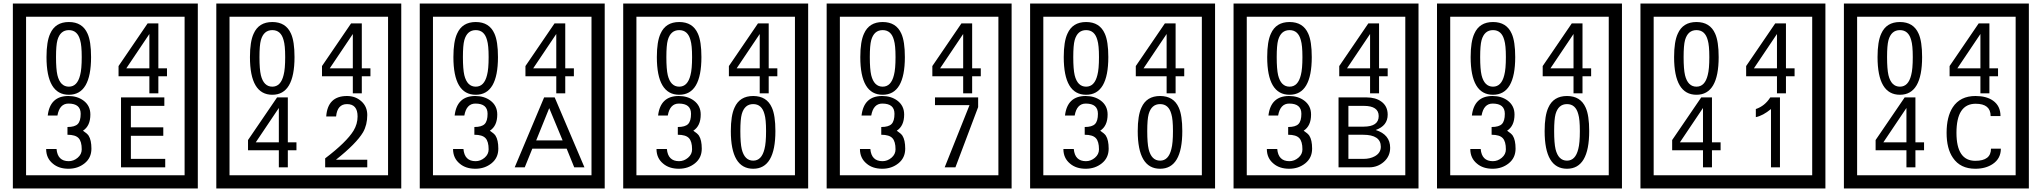

<svg xmlns="http://www.w3.org/2000/svg" viewBox="-20 -980 11590 1090"><path d="M1103 90H53V-960H1103ZM1028 15V-885H128V15ZM497 -656Q497 -442 371 -442Q244 -442 244 -656Q244 -744 265 -789Q294 -855 371 -855Q448 -855 477 -789Q497 -745 497 -656ZM444 -656Q444 -723 435 -752Q420 -809 371 -809Q322 -809 306 -752Q298 -723 298 -656Q298 -587 306 -553Q322 -488 371 -488Q419 -488 435 -554Q444 -587 444 -656ZM928 -547H879V-450H828V-547H653V-605L818 -847H879V-592H928ZM828 -592V-787L697 -592ZM499 -136Q499 -84 460.5 -53Q422 -22 369 -22Q314 -22 280 -51Q242 -82 242 -134H301Q307 -65 370 -65Q398 -65 421 -84.5Q444 -104 444 -132Q444 -177 426 -196Q408 -215 363 -215V-259Q405 -259 421.5 -276Q438 -293 438 -334Q438 -392 369 -392Q318 -392 306 -324H251Q264 -435 368 -435Q419 -435 454 -409Q493 -380 493 -330Q493 -265 451 -238Q475 -222 483 -210Q499 -185 499 -136ZM918 -30H667V-427H913V-379H723V-257H907V-209H723V-78H918Z M2258 90H1208V-960H2258ZM2183 15V-885H1283V15ZM1652 -656Q1652 -442 1526 -442Q1399 -442 1399 -656Q1399 -744 1420 -789Q1449 -855 1526 -855Q1603 -855 1632 -789Q1652 -745 1652 -656ZM1599 -656Q1599 -723 1590 -752Q1575 -809 1526 -809Q1477 -809 1461 -752Q1453 -723 1453 -656Q1453 -587 1461 -553Q1477 -488 1526 -488Q1574 -488 1590 -554Q1599 -587 1599 -656ZM2083 -547H2034V-450H1983V-547H1808V-605L1973 -847H2034V-592H2083ZM1983 -592V-787L1852 -592ZM1663 -127H1614V-30H1563V-127H1388V-185L1553 -427H1614V-172H1663ZM1563 -172V-367L1432 -172ZM2065 -30H1826V-81Q1947 -173 1987 -238Q2010 -276 2010 -319Q2010 -389 1950 -389Q1895 -389 1888 -319H1832Q1840 -435 1950 -435Q1998 -435 2031.5 -405Q2065 -375 2065 -327Q2065 -271 2041 -229Q2003 -165 1887 -73H2065Z M3413 90H2363V-960H3413ZM3338 15V-885H2438V15ZM2807 -656Q2807 -442 2681 -442Q2554 -442 2554 -656Q2554 -744 2575 -789Q2604 -855 2681 -855Q2758 -855 2787 -789Q2807 -745 2807 -656ZM2754 -656Q2754 -723 2745 -752Q2730 -809 2681 -809Q2632 -809 2616 -752Q2608 -723 2608 -656Q2608 -587 2616 -553Q2632 -488 2681 -488Q2729 -488 2745 -554Q2754 -587 2754 -656ZM3238 -547H3189V-450H3138V-547H2963V-605L3128 -847H3189V-592H3238ZM3138 -592V-787L3007 -592ZM2809 -136Q2809 -84 2770.5 -53Q2732 -22 2679 -22Q2624 -22 2590 -51Q2552 -82 2552 -134H2611Q2617 -65 2680 -65Q2708 -65 2731 -84.5Q2754 -104 2754 -132Q2754 -177 2736 -196Q2718 -215 2673 -215V-259Q2715 -259 2731.5 -276Q2748 -293 2748 -334Q2748 -392 2679 -392Q2628 -392 2616 -324H2561Q2574 -435 2678 -435Q2729 -435 2764 -409Q2803 -380 2803 -330Q2803 -265 2761 -238Q2785 -222 2793 -210Q2809 -185 2809 -136ZM3298 -30H3240L3197 -136H3002L2959 -30H2902L3069 -427H3129ZM3174 -183 3098 -366 3024 -183Z M4568 90H3518V-960H4568ZM4493 15V-885H3593V15ZM3962 -656Q3962 -442 3836 -442Q3709 -442 3709 -656Q3709 -744 3730 -789Q3759 -855 3836 -855Q3913 -855 3942 -789Q3962 -745 3962 -656ZM3909 -656Q3909 -723 3900 -752Q3885 -809 3836 -809Q3787 -809 3771 -752Q3763 -723 3763 -656Q3763 -587 3771 -553Q3787 -488 3836 -488Q3884 -488 3900 -554Q3909 -587 3909 -656ZM4393 -547H4344V-450H4293V-547H4118V-605L4283 -847H4344V-592H4393ZM4293 -592V-787L4162 -592ZM3964 -136Q3964 -84 3925.5 -53Q3887 -22 3834 -22Q3779 -22 3745 -51Q3707 -82 3707 -134H3766Q3772 -65 3835 -65Q3863 -65 3886 -84.5Q3909 -104 3909 -132Q3909 -177 3891 -196Q3873 -215 3828 -215V-259Q3870 -259 3886.5 -276Q3903 -293 3903 -334Q3903 -392 3834 -392Q3783 -392 3771 -324H3716Q3729 -435 3833 -435Q3884 -435 3919 -409Q3958 -380 3958 -330Q3958 -265 3916 -238Q3940 -222 3948 -210Q3964 -185 3964 -136ZM4382 -236Q4382 -22 4256 -22Q4129 -22 4129 -236Q4129 -324 4150 -369Q4179 -435 4256 -435Q4333 -435 4362 -369Q4382 -325 4382 -236ZM4329 -236Q4329 -303 4320 -332Q4305 -389 4256 -389Q4207 -389 4191 -332Q4183 -303 4183 -236Q4183 -167 4191 -133Q4207 -68 4256 -68Q4304 -68 4320 -134Q4329 -167 4329 -236Z M5723 90H4673V-960H5723ZM5648 15V-885H4748V15ZM5117 -656Q5117 -442 4991 -442Q4864 -442 4864 -656Q4864 -744 4885 -789Q4914 -855 4991 -855Q5068 -855 5097 -789Q5117 -745 5117 -656ZM5064 -656Q5064 -723 5055 -752Q5040 -809 4991 -809Q4942 -809 4926 -752Q4918 -723 4918 -656Q4918 -587 4926 -553Q4942 -488 4991 -488Q5039 -488 5055 -554Q5064 -587 5064 -656ZM5548 -547H5499V-450H5448V-547H5273V-605L5438 -847H5499V-592H5548ZM5448 -592V-787L5317 -592ZM5119 -136Q5119 -84 5080.5 -53Q5042 -22 4989 -22Q4934 -22 4900 -51Q4862 -82 4862 -134H4921Q4927 -65 4990 -65Q5018 -65 5041 -84.5Q5064 -104 5064 -132Q5064 -177 5046 -196Q5028 -215 4983 -215V-259Q5025 -259 5041.5 -276Q5058 -293 5058 -334Q5058 -392 4989 -392Q4938 -392 4926 -324H4871Q4884 -435 4988 -435Q5039 -435 5074 -409Q5113 -380 5113 -330Q5113 -265 5071 -238Q5095 -222 5103 -210Q5119 -185 5119 -136ZM5533 -372 5404 -30H5343L5484 -383H5288V-427H5533Z M6878 90H5828V-960H6878ZM6803 15V-885H5903V15ZM6272 -656Q6272 -442 6146 -442Q6019 -442 6019 -656Q6019 -744 6040 -789Q6069 -855 6146 -855Q6223 -855 6252 -789Q6272 -745 6272 -656ZM6219 -656Q6219 -723 6210 -752Q6195 -809 6146 -809Q6097 -809 6081 -752Q6073 -723 6073 -656Q6073 -587 6081 -553Q6097 -488 6146 -488Q6194 -488 6210 -554Q6219 -587 6219 -656ZM6703 -547H6654V-450H6603V-547H6428V-605L6593 -847H6654V-592H6703ZM6603 -592V-787L6472 -592ZM6274 -136Q6274 -84 6235.5 -53Q6197 -22 6144 -22Q6089 -22 6055 -51Q6017 -82 6017 -134H6076Q6082 -65 6145 -65Q6173 -65 6196 -84.5Q6219 -104 6219 -132Q6219 -177 6201 -196Q6183 -215 6138 -215V-259Q6180 -259 6196.5 -276Q6213 -293 6213 -334Q6213 -392 6144 -392Q6093 -392 6081 -324H6026Q6039 -435 6143 -435Q6194 -435 6229 -409Q6268 -380 6268 -330Q6268 -265 6226 -238Q6250 -222 6258 -210Q6274 -185 6274 -136ZM6692 -236Q6692 -22 6566 -22Q6439 -22 6439 -236Q6439 -324 6460 -369Q6489 -435 6566 -435Q6643 -435 6672 -369Q6692 -325 6692 -236ZM6639 -236Q6639 -303 6630 -332Q6615 -389 6566 -389Q6517 -389 6501 -332Q6493 -303 6493 -236Q6493 -167 6501 -133Q6517 -68 6566 -68Q6614 -68 6630 -134Q6639 -167 6639 -236Z M8033 90H6983V-960H8033ZM7958 15V-885H7058V15ZM7427 -656Q7427 -442 7301 -442Q7174 -442 7174 -656Q7174 -744 7195 -789Q7224 -855 7301 -855Q7378 -855 7407 -789Q7427 -745 7427 -656ZM7374 -656Q7374 -723 7365 -752Q7350 -809 7301 -809Q7252 -809 7236 -752Q7228 -723 7228 -656Q7228 -587 7236 -553Q7252 -488 7301 -488Q7349 -488 7365 -554Q7374 -587 7374 -656ZM7858 -547H7809V-450H7758V-547H7583V-605L7748 -847H7809V-592H7858ZM7758 -592V-787L7627 -592ZM7429 -136Q7429 -84 7390.5 -53Q7352 -22 7299 -22Q7244 -22 7210 -51Q7172 -82 7172 -134H7231Q7237 -65 7300 -65Q7328 -65 7351 -84.5Q7374 -104 7374 -132Q7374 -177 7356 -196Q7338 -215 7293 -215V-259Q7335 -259 7351.5 -276Q7368 -293 7368 -334Q7368 -392 7299 -392Q7248 -392 7236 -324H7181Q7194 -435 7298 -435Q7349 -435 7384 -409Q7423 -380 7423 -330Q7423 -265 7381 -238Q7405 -222 7413 -210Q7429 -185 7429 -136ZM7872 -141Q7872 -93 7836.5 -61.5Q7801 -30 7753 -30H7579V-427H7738Q7789 -427 7821 -404Q7858 -378 7858 -329Q7858 -266 7790 -242Q7872 -216 7872 -141ZM7807 -321Q7807 -379 7722 -379H7635V-261H7721Q7807 -261 7807 -321ZM7819 -147Q7819 -215 7718 -215H7635V-78H7721Q7758 -78 7785 -93Q7819 -112 7819 -147Z M9188 90H8138V-960H9188ZM9113 15V-885H8213V15ZM8582 -656Q8582 -442 8456 -442Q8329 -442 8329 -656Q8329 -744 8350 -789Q8379 -855 8456 -855Q8533 -855 8562 -789Q8582 -745 8582 -656ZM8529 -656Q8529 -723 8520 -752Q8505 -809 8456 -809Q8407 -809 8391 -752Q8383 -723 8383 -656Q8383 -587 8391 -553Q8407 -488 8456 -488Q8504 -488 8520 -554Q8529 -587 8529 -656ZM9013 -547H8964V-450H8913V-547H8738V-605L8903 -847H8964V-592H9013ZM8913 -592V-787L8782 -592ZM8584 -136Q8584 -84 8545.5 -53Q8507 -22 8454 -22Q8399 -22 8365 -51Q8327 -82 8327 -134H8386Q8392 -65 8455 -65Q8483 -65 8506 -84.5Q8529 -104 8529 -132Q8529 -177 8511 -196Q8493 -215 8448 -215V-259Q8490 -259 8506.5 -276Q8523 -293 8523 -334Q8523 -392 8454 -392Q8403 -392 8391 -324H8336Q8349 -435 8453 -435Q8504 -435 8539 -409Q8578 -380 8578 -330Q8578 -265 8536 -238Q8560 -222 8568 -210Q8584 -185 8584 -136ZM9002 -236Q9002 -22 8876 -22Q8749 -22 8749 -236Q8749 -324 8770 -369Q8799 -435 8876 -435Q8953 -435 8982 -369Q9002 -325 9002 -236ZM8949 -236Q8949 -303 8940 -332Q8925 -389 8876 -389Q8827 -389 8811 -332Q8803 -303 8803 -236Q8803 -167 8811 -133Q8827 -68 8876 -68Q8924 -68 8940 -134Q8949 -167 8949 -236Z M10343 90H9293V-960H10343ZM10268 15V-885H9368V15ZM9737 -656Q9737 -442 9611 -442Q9484 -442 9484 -656Q9484 -744 9505 -789Q9534 -855 9611 -855Q9688 -855 9717 -789Q9737 -745 9737 -656ZM9684 -656Q9684 -723 9675 -752Q9660 -809 9611 -809Q9562 -809 9546 -752Q9538 -723 9538 -656Q9538 -587 9546 -553Q9562 -488 9611 -488Q9659 -488 9675 -554Q9684 -587 9684 -656ZM10168 -547H10119V-450H10068V-547H9893V-605L10058 -847H10119V-592H10168ZM10068 -592V-787L9937 -592ZM9748 -127H9699V-30H9648V-127H9473V-185L9638 -427H9699V-172H9748ZM9648 -172V-367L9517 -172ZM10085 -30H10034V-361Q9988 -323 9948 -315V-361Q9999 -378 10030 -427H10085Z M11498 90H10448V-960H11498ZM11423 15V-885H10523V15ZM10892 -656Q10892 -442 10766 -442Q10639 -442 10639 -656Q10639 -744 10660 -789Q10689 -855 10766 -855Q10843 -855 10872 -789Q10892 -745 10892 -656ZM10839 -656Q10839 -723 10830 -752Q10815 -809 10766 -809Q10717 -809 10701 -752Q10693 -723 10693 -656Q10693 -587 10701 -553Q10717 -488 10766 -488Q10814 -488 10830 -554Q10839 -587 10839 -656ZM11323 -547H11274V-450H11223V-547H11048V-605L11213 -847H11274V-592H11323ZM11223 -592V-787L11092 -592ZM10903 -127H10854V-30H10803V-127H10628V-185L10793 -427H10854V-172H10903ZM10803 -172V-367L10672 -172ZM11339 -136Q11339 -80 11293 -49Q11253 -22 11194 -22Q11109 -22 11067 -84Q11031 -136 11031 -226Q11031 -317 11066 -371Q11108 -435 11195 -435Q11257 -435 11294 -409Q11337 -379 11337 -321H11281Q11281 -391 11196 -391Q11087 -391 11087 -226Q11087 -67 11194 -67Q11283 -67 11283 -136Z"/></svg>

Font: Unicode BMP Fallback SIL
Style: Regular
Weight: 400
Foundry: NRSI, SIL International
Version: Version 5.1 Based on Unicode 5.1